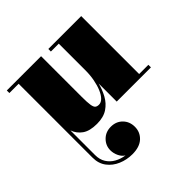

<svg xmlns="http://www.w3.org/2000/svg" viewBox="-186 -616 1032 1032"><g transform="rotate(-45 330.0 -100.0)"><path d="M577.5 -460V-19.5H647.5V0H387.5V-137.5Q378.5 -100.5 360 -66.5Q341.5 -32.5 309.8 -11.2Q278 10 228 10Q173.5 10 143.8 -11Q114 -32 102 -66.5V121Q102 155.5 117.5 180Q133 204.5 159 219Q185 233.5 216.5 238Q199.5 228.5 188.8 206.5Q178 184.5 178 161Q178 125 204 99Q230 73 269.5 73Q309.5 73 335.2 99Q361 125 361 165Q361 205.5 331.8 232.8Q302.5 260 247.5 260Q205 260 167.2 244Q129.5 228 106 197Q82.5 166 82.5 121V-440.5H12V-460H272.5V-150.5Q272.5 -108.5 275.8 -88.2Q279 -68 286.8 -61.8Q294.5 -55.5 308.5 -55.5Q325 -55.5 339.2 -70Q353.5 -84.5 364.2 -110Q375 -135.5 381.2 -168.2Q387.5 -201 387.5 -237.5V-440.5H327.5V-460Z"/></g></svg>

Font: Bodoni Moda Black
Style: Regular
Weight: 900
Version: Version 2.005